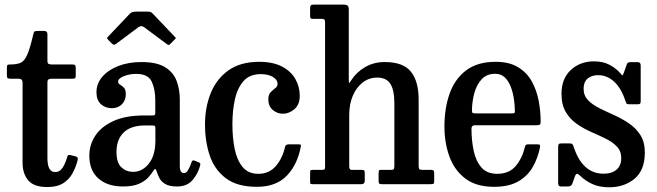

<svg xmlns="http://www.w3.org/2000/svg" viewBox="-20 -800 2855 834"><path d="M317.5 -105.5Q310 -74.5 295.2 -47.5Q280.5 -20.5 254.2 -4Q228 12.5 185.5 12.5Q127 12.5 102.5 -16.8Q78 -46 78 -93V-440.5Q78 -458 62 -458H27Q16.5 -458 13.2 -460.5Q10 -463 10 -473V-506Q10 -516 12.8 -518Q15.5 -520 25.5 -520Q53.5 -520 70 -527.5Q86.5 -535 98.5 -562.5Q110.5 -590 124.5 -650.5Q126.5 -659 129 -662.2Q131.5 -665.5 142.5 -665.5H172.5Q186 -665.5 186 -651V-536Q186 -525.5 190.5 -522.8Q195 -520 205 -520H293Q302.5 -520 305.8 -517Q309 -514 309 -504V-470.5Q309 -461.5 305.2 -459.8Q301.5 -458 292.5 -458H206Q196 -458 191 -455.2Q186 -452.5 186 -441.5V-113.5Q186 -52.5 219.5 -52.5Q239.5 -52.5 251.8 -71.2Q264 -90 272 -118Q274 -126 277.5 -126.8Q281 -127.5 289.5 -125.5L309 -120.5Q320.5 -117.5 317.5 -105.5Z M368 -123.5Q368 -172 394.5 -211.5Q421 -251 473.8 -274.8Q526.5 -298.5 606 -298.5H641.5Q650 -298.5 652.2 -300.5Q654.5 -302.5 654.5 -311.5V-364.5Q654.5 -413 638.8 -446Q623 -479 572 -479Q542 -479 517.5 -469Q493 -459 493 -445.5Q493 -437 501.5 -432.2Q510 -427.5 518.2 -419.2Q526.5 -411 526.5 -391Q526.5 -364 509.5 -347Q492.5 -330 465 -330Q438.5 -330 418.8 -347.2Q399 -364.5 399 -399Q399 -437.5 424.8 -467Q450.5 -496.5 494.5 -513.5Q538.5 -530.5 594 -530.5Q661 -530.5 697 -508.2Q733 -486 747 -449Q761 -412 761 -368.5V-78.5Q761 -48 779.5 -48Q789 -48 797.2 -61.5Q805.5 -75 812.5 -96.5Q815 -105.5 824.5 -102.5L845 -94Q852 -91.5 849.5 -82Q840.5 -46 816.5 -18Q792.5 10 750 10H749.5Q715 10 697 -1.2Q679 -12.5 671.5 -28.2Q664 -44 660 -57Q655 -74.5 645.5 -57Q638.5 -45.5 624.5 -29.8Q610.5 -14 584.5 -2Q558.5 10 514.5 10Q446.5 10 407.2 -25Q368 -60 368 -123.5ZM486 -140Q486 -93 507.2 -73.2Q528.5 -53.5 558 -53.5Q598 -53.5 626.5 -89.2Q655 -125 655 -189.5V-245Q655 -255 645 -255H610Q548.5 -255 517.2 -224.5Q486 -194 486 -140ZM465 -611.5 450.5 -626.5Q445 -632.5 445 -634.5Q445 -636.5 450.5 -642L544.5 -741Q552.5 -749.5 571 -749.5H620.5Q630.5 -749.5 634.8 -747.5Q639 -745.5 643.5 -741L739.5 -640Q743.5 -636.5 743.5 -634.8Q743.5 -633 739.5 -629L720 -609.5Q714.5 -604 712.5 -604.2Q710.5 -604.5 704 -609L606.5 -681.5Q593.5 -691 581.5 -682L483 -608.5Q474.5 -602 465 -611.5Z M870.5 -259Q870.5 -334 895.5 -395.8Q920.5 -457.5 972.5 -494.5Q1024.5 -531.5 1106 -531.5Q1165.5 -531.5 1204.8 -511Q1244 -490.5 1263 -456.8Q1282 -423 1282 -384Q1282 -345 1258.5 -325.5Q1235 -306 1209.5 -306Q1184.5 -306 1165 -322.2Q1145.5 -338.5 1145.5 -368.5Q1145.5 -389 1155.5 -399.2Q1165.5 -409.5 1175.5 -416.8Q1185.5 -424 1185.5 -435.5Q1185.5 -454 1165.2 -466Q1145 -478 1112.5 -478Q1064.5 -478 1037.8 -447.8Q1011 -417.5 1000.2 -367.8Q989.5 -318 989.5 -260.5Q989.5 -203 999.2 -154Q1009 -105 1033.5 -75Q1058 -45 1102 -45Q1149 -45 1178 -78.5Q1207 -112 1218.5 -163Q1221 -173 1234 -173H1276.5Q1285 -173 1286.5 -171.2Q1288 -169.5 1286.5 -163Q1272.5 -85.5 1226 -37Q1179.5 11.5 1095.5 11.5Q1011 11.5 961.8 -25.2Q912.5 -62 891.5 -123.2Q870.5 -184.5 870.5 -259Z M1378.5 -718H1340Q1330.5 -718 1328.8 -721.2Q1327 -724.5 1327 -736V-762Q1327 -773.5 1330.2 -776.8Q1333.5 -780 1344 -780H1473Q1484.5 -780 1489.8 -775.8Q1495 -771.5 1495 -758V-461.5Q1495 -437 1496.8 -438.8Q1498.5 -440.5 1507.5 -454Q1528 -486 1565.5 -508.2Q1603 -530.5 1651.5 -530.5Q1731 -530.5 1764.8 -488.8Q1798.5 -447 1798.5 -367V-80.5Q1798.5 -68 1802 -65Q1805.5 -62 1817 -62H1853Q1861 -62 1863.5 -59.2Q1866 -56.5 1866 -47.5V-16Q1866 -4 1863.5 -2Q1861 0 1849.5 0H1638.5Q1629.5 0 1627 -2.8Q1624.5 -5.5 1624.5 -15V-45.5Q1624.5 -52.5 1625.5 -57.2Q1626.5 -62 1633 -62H1679Q1687 -62 1690 -65Q1693 -68 1693 -79.5V-354Q1693 -407.5 1676 -435.2Q1659 -463 1618.5 -463Q1583 -463 1555.5 -441.8Q1528 -420.5 1512.5 -384Q1497 -347.5 1497 -302.5V-77Q1497 -62 1507.5 -62H1551.5Q1560.5 -62 1562.5 -58.8Q1564.5 -55.5 1564.5 -44V-15Q1564.5 0 1550 0H1340Q1330 0 1328.5 -1.8Q1327 -3.5 1327 -13.5V-47.5Q1327 -57.5 1328.5 -59.8Q1330 -62 1340 -62H1377Q1385.5 -62 1388.8 -63.8Q1392 -65.5 1392 -76.5V-701Q1392 -711.5 1389.2 -714.8Q1386.5 -718 1378.5 -718Z M1910.5 -250Q1910.5 -330 1933.2 -393.8Q1956 -457.5 2005 -494.5Q2054 -531.5 2133 -531.5Q2192 -531.5 2230.2 -508.2Q2268.5 -485 2289.8 -446.8Q2311 -408.5 2319.8 -362.5Q2328.5 -316.5 2328.5 -271Q2328.5 -261 2324.8 -258.5Q2321 -256 2310.5 -256H2043.5Q2028 -256 2028 -241.5Q2028 -189 2037.8 -144.2Q2047.5 -99.5 2071.5 -72.2Q2095.5 -45 2139.5 -45Q2192 -45 2220.2 -79Q2248.5 -113 2260 -161Q2261 -166.5 2263.8 -169.8Q2266.5 -173 2274 -173H2315Q2323 -173 2324.8 -170.5Q2326.5 -168 2326 -162Q2316.5 -113 2293.8 -73.8Q2271 -34.5 2230.2 -11.5Q2189.5 11.5 2126.5 11.5Q2048 11.5 2000.8 -24.8Q1953.5 -61 1932 -120.5Q1910.5 -180 1910.5 -250ZM2044 -307.5H2202Q2212 -307.5 2214.2 -309Q2216.5 -310.5 2216.5 -316.5Q2216.5 -340.5 2212.5 -368.8Q2208.5 -397 2199 -422.2Q2189.5 -447.5 2173 -463.5Q2156.5 -479.5 2131 -479.5Q2094 -479.5 2072 -455.5Q2050 -431.5 2040.2 -395Q2030.5 -358.5 2030 -321Q2030 -313 2032.2 -310.2Q2034.5 -307.5 2044 -307.5Z M2696.5 -362Q2678.5 -417 2647.8 -445.2Q2617 -473.5 2578 -473.5Q2549.5 -473.5 2532.2 -458.5Q2515 -443.5 2515 -414.5Q2515 -385 2534.2 -365Q2553.5 -345 2583.8 -330Q2614 -315 2648 -299.8Q2682 -284.5 2712.2 -264Q2742.5 -243.5 2761.8 -213.2Q2781 -183 2781 -137.5Q2781 -61 2736.5 -23.8Q2692 13.5 2625.5 13.5Q2582.5 13.5 2551 -1.5Q2519.5 -16.5 2498 -38.5Q2484 -52.5 2478 -35.5L2466 -2Q2461 10 2447 10H2417Q2404.5 10 2404.5 -4V-161.5Q2404.5 -170.5 2407 -173.8Q2409.5 -177 2418 -177H2455Q2463.5 -177 2466.5 -173.5Q2469.5 -170 2471.5 -163.5Q2509.5 -45.5 2601.5 -45.5Q2638 -45.5 2658.2 -63.2Q2678.5 -81 2678.5 -113Q2678.5 -143.5 2659.8 -163.2Q2641 -183 2611.5 -197.5Q2582 -212 2548.8 -226.5Q2515.5 -241 2486 -261.5Q2456.5 -282 2437.8 -313.2Q2419 -344.5 2419 -392.5Q2419 -458.5 2459.5 -496Q2500 -533.5 2559.5 -533.5Q2600 -533.5 2628.5 -518Q2657 -502.5 2674 -482.5Q2680.5 -474 2683 -472.8Q2685.5 -471.5 2690 -484.5L2702 -519Q2704.5 -525.5 2707.8 -527.8Q2711 -530 2721 -530H2750Q2763 -530 2763 -516V-360Q2763 -352 2760.2 -349.5Q2757.5 -347 2749 -347H2714Q2703 -347 2701 -350.8Q2699 -354.5 2696.5 -362Z"/></svg>

Font: Besley* Narrow Medium
Style: Regular
Weight: 500
Width: 4
Designer: Owen Earl
Foundry: indestructible type*
Version: Version 3.000; ttfautohint (v1.8.3)